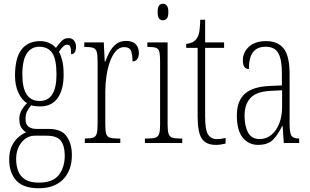

<svg xmlns="http://www.w3.org/2000/svg" viewBox="-20 -762 1652 1023"><path d="M186 241Q104 241 66.5 199.5Q29 158 29 88Q29 45 43 16Q57 -13 78 -31Q99 -49 119 -57Q105 -65 94 -81.5Q83 -98 83 -127Q83 -155 95.5 -176Q108 -197 124 -212Q96 -229 78 -268Q60 -307 60 -358Q60 -454 95 -498.5Q130 -543 194 -543Q221 -543 243 -532.5Q265 -522 278 -507Q291 -525 306.5 -542Q322 -559 345 -559Q365 -559 375 -545Q385 -531 385 -513Q385 -495 378.5 -484Q372 -473 359 -473Q359 -499 355 -511.5Q351 -524 337 -524Q328 -524 318 -515.5Q308 -507 294 -486Q305 -466 312 -438Q319 -410 319 -363Q319 -285 287.5 -240Q256 -195 194 -195Q183 -195 169 -196.5Q155 -198 146 -201Q135 -188 125.5 -171Q116 -154 116 -128Q116 -99 132 -87Q148 -75 177 -75H240Q308 -75 335.5 -35Q363 5 363 64Q363 145 317 193Q271 241 186 241ZM191 -224Q281 -224 281 -365Q281 -447 258 -480Q235 -513 189 -513Q147 -513 123 -477.5Q99 -442 99 -364Q99 -224 191 -224ZM187 211Q262 211 293.5 170Q325 129 325 67Q325 16 304.5 -11.5Q284 -39 228 -39H166Q124 -39 95 -3.5Q66 32 66 86Q66 121 77 149.5Q88 178 114.5 194.5Q141 211 187 211Z M432 0V-24H434Q461 -24 475.5 -28.5Q490 -33 495 -49Q500 -65 500 -100V-437Q500 -471 495 -487Q490 -503 475 -507.5Q460 -512 432 -512H429V-536H533L538 -434H541Q550 -459 563.5 -484.5Q577 -510 598.5 -527Q620 -544 652 -544Q687 -544 703.5 -526Q720 -508 720 -480Q720 -461 712 -448Q704 -435 686 -435Q686 -466 679 -488.5Q672 -511 641 -511Q616 -511 597 -489.5Q578 -468 565.5 -432.5Q553 -397 547 -355.5Q541 -314 541 -274V-99Q541 -64 546 -48.5Q551 -33 565 -28.5Q579 -24 608 -24H621V0Z M848 -654Q835 -654 827.5 -663Q820 -672 820 -698Q820 -723 827.5 -732.5Q835 -742 848 -742Q860 -742 868.5 -732.5Q877 -723 877 -698Q877 -672 868.5 -663Q860 -654 848 -654ZM752 0V-24H767Q795 -24 809 -29Q823 -34 828 -49.5Q833 -65 833 -99V-434Q833 -469 829 -485.5Q825 -502 811.5 -507Q798 -512 772 -512H765V-536H873V-100Q873 -66 878 -50Q883 -34 897 -29Q911 -24 938 -24H951V0Z M1130 10Q1078 10 1055.5 -23Q1033 -56 1033 -142V-507H972V-528Q1010 -532 1026 -554Q1039 -571 1042.5 -596Q1046 -621 1047 -657H1073V-536H1174V-507H1073V-141Q1073 -70 1088.5 -45.5Q1104 -21 1135 -21Q1148 -21 1158.5 -22.5Q1169 -24 1182 -27V3Q1170 6 1156.5 8Q1143 10 1130 10Z M1355 10Q1305 10 1273.5 -28.5Q1242 -67 1242 -147Q1242 -225 1285.5 -263Q1329 -301 1419 -304L1482 -307V-371Q1482 -446 1462.5 -479.5Q1443 -513 1396 -513Q1350 -513 1328 -484Q1306 -455 1306 -394Q1274 -394 1274 -441Q1274 -484 1307 -513.5Q1340 -543 1398 -543Q1460 -543 1491.5 -503.5Q1523 -464 1523 -367V-105Q1523 -52 1533.5 -38Q1544 -24 1572 -24H1574V0H1492L1486 -90H1483Q1463 -47 1435.5 -18.5Q1408 10 1355 10ZM1363 -21Q1399 -21 1426 -43.5Q1453 -66 1468 -104.5Q1483 -143 1483 -191V-281L1424 -278Q1348 -275 1315.5 -241Q1283 -207 1283 -146Q1283 -90 1302 -55.5Q1321 -21 1363 -21Z"/></svg>

Font: Noto Serif ExtraCondensed ExtraLight
Style: Regular
Weight: 200
Width: 2
Designer: Monotype Design Team
Foundry: Monotype Imaging Inc.
Version: Version 2.015